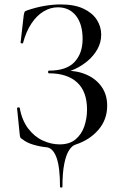

<svg xmlns="http://www.w3.org/2000/svg" viewBox="-20 -656 555 867"><path d="M251 187Q251 98 235 55Q219 12 190 9Q159 6 129.5 -3Q100 -12 83 -26Q74 -31 72 -35Q70 -39 69 -49L57 -168Q57 -170 62.5 -171Q68 -172 69 -169Q79 -113 107 -76Q135 -39 173 -21.5Q211 -4 249 -4Q294 -4 321 -26.5Q348 -49 360.5 -85Q373 -121 373 -161Q373 -243 328 -284Q283 -325 201 -325Q197 -325 197 -331Q197 -337 201 -337Q280 -337 316.5 -376Q353 -415 353 -480Q353 -547 323 -585Q293 -623 241 -623Q208 -623 177 -604.5Q146 -586 122 -550Q98 -514 84 -462Q83 -459 78 -460Q73 -461 73 -464L87 -586Q89 -598 91 -602Q93 -606 102 -609Q143 -623 181.5 -629.5Q220 -636 254 -636Q316 -636 356.5 -617Q397 -598 417 -567Q437 -536 437 -500Q437 -465 420.5 -435Q404 -405 377 -382Q350 -359 320 -345Q290 -331 263 -329L277 -337Q331 -337 373.5 -317.5Q416 -298 440 -262.5Q464 -227 464 -179Q464 -116 424.5 -70Q385 -24 321 -3Q305 2 291.5 23Q278 44 270 84.5Q262 125 262 187Q262 191 256.5 191Q251 191 251 187Z"/></svg>

Font: Cormorant Medium
Style: Regular
Weight: 500
Designer: Christian Thalmann (Catharsis Fonts)
Foundry: Catharsis Fonts
Version: Version 4.000